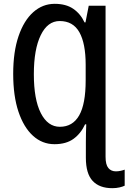

<svg xmlns="http://www.w3.org/2000/svg" viewBox="-20 -744 672 1004"><path d="M266 -724Q325 -724 363 -698Q401 -672 422 -627H427L444 -714H532V76Q532 117 546.5 134.5Q561 152 586 152Q599 152 612 149Q625 146 632 143V227Q622 232 605 236Q588 240 567 240Q500 240 464.5 202Q429 164 429 81V0Q429 -25 429.5 -47.5Q430 -70 431 -94H425Q403 -46 364.5 -18Q326 10 265 10Q201 10 152.5 -34Q104 -78 76.5 -160Q49 -242 49 -358Q49 -473 77 -555Q105 -637 154 -680.5Q203 -724 266 -724ZM292 -634Q229 -634 193 -560Q157 -486 157 -356Q157 -224 193.5 -152.5Q230 -81 293 -81Q360 -81 394 -140.5Q428 -200 428 -324V-405Q428 -517 395 -575.5Q362 -634 292 -634Z"/></svg>

Font: Avrile Sans Condensed Medium
Style: Regular
Weight: 500
Width: 3
Designer: Monotype Design Team
Foundry: Monotype Imaging Inc.
Version: Version 2.001;September 10, 2019;FontCreator 11.5.0.2425 64-